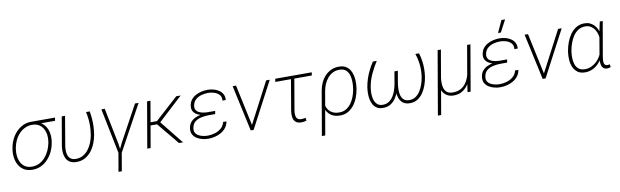

<svg xmlns="http://www.w3.org/2000/svg" viewBox="-52 -1355 7030 2176"><g transform="rotate(-10 3462.5 -267.5)"><path d="M35.2 -253.9 38.6 -272.9Q46.9 -322.3 68.8 -368.4Q90.8 -414.6 125.5 -451.2Q160.2 -487.8 205.3 -508.8Q250.5 -529.8 304.7 -528.3Q315.9 -528.3 327.4 -525.1Q338.9 -522 349.9 -517.6Q360.8 -513.2 371.1 -509.3Q421.4 -490.2 449.7 -453.1Q478 -416 487.1 -368.4Q496.1 -320.8 489.3 -271L485.8 -252Q477.5 -201.7 455.6 -154.8Q433.6 -107.9 399.2 -70.6Q364.7 -33.2 319.3 -11.5Q273.9 10.3 219.2 9.8Q164.1 9.8 125.7 -12.9Q87.4 -35.6 64.9 -74Q42.5 -112.3 35.4 -159.2Q28.3 -206.1 35.2 -253.9ZM77.1 -272.9 73.7 -253.9Q67.4 -214.8 71.8 -174.6Q76.2 -134.3 93.3 -100.6Q110.4 -66.9 141.6 -46.4Q172.9 -25.9 219.7 -25.9Q267.1 -25.4 305.7 -45.2Q344.2 -64.9 373.3 -97.9Q402.3 -130.9 421.1 -171.9Q439.9 -212.9 447.8 -254.9L451.2 -273.4Q457.5 -313 452.1 -351.6Q446.8 -390.1 429 -421.9Q411.1 -453.6 380.1 -472.9Q349.1 -492.2 303.7 -492.2Q257.8 -492.7 219.7 -474.4Q181.6 -456.1 152.1 -424.8Q122.6 -393.6 103.8 -354Q85 -314.5 77.1 -272.9ZM572.8 -528.3 566.9 -492.2H301.3L306.6 -528.3Z M650.4 -528.3H688.5L631.3 -191.4Q627 -163.1 627.7 -134Q628.4 -105 637.9 -80.3Q647.5 -55.7 668.7 -40.8Q689.9 -25.9 725.1 -25.9Q772 -25.4 808.3 -46.4Q844.7 -67.4 870.8 -101.6Q897 -135.7 913.3 -177Q929.7 -218.3 937 -258.3Q948.7 -325.7 947 -394.3Q945.3 -462.9 929.7 -528.8H972.2Q980.5 -483.9 983.6 -439.2Q986.8 -394.5 984.9 -349.6Q982.9 -304.7 975.6 -259.8Q967.3 -210.9 948.2 -163.1Q929.2 -115.2 898.4 -75.9Q867.7 -36.6 824.5 -13.2Q781.2 10.3 726.1 9.8Q681.2 9.8 652.6 -7.3Q624 -24.4 609.1 -53.2Q594.2 -82 590.8 -118.2Q587.4 -154.3 592.8 -192.9Z M1254.4 -39.6 1212.9 202.6H1174.8L1216.3 -39.6ZM1268.1 -114.7 1493.2 -527.8H1534.7L1246.1 0H1213.4ZM1145 -528.8 1229 -110.8 1244.1 0H1213.4L1106.4 -528.8Z M1671.4 -528.3 1580.1 0H1541.5L1632.3 -528.3ZM2018.6 -527.3 1720.2 -252H1609.4L1613.3 -287.6L1703.6 -288.1L1968.3 -527.8ZM1906.7 0 1693.8 -257.8 1721.2 -289.1 1953.1 0Z M2284.7 -280.8H2372.1L2367.2 -252H2287.6Q2248.5 -251.5 2207.3 -242.9Q2166 -234.4 2135.7 -210.7Q2105.5 -187 2097.2 -141.1Q2090.8 -107.9 2102.8 -85.7Q2114.7 -63.5 2137.9 -50.5Q2161.1 -37.6 2189.2 -31.7Q2217.3 -25.9 2243.7 -25.9Q2284.2 -25.9 2325.7 -38.3Q2367.2 -50.8 2398.7 -77.9Q2430.2 -105 2440.4 -148.9L2479 -148.4Q2471.7 -106.9 2448.5 -77.1Q2425.3 -47.4 2392.1 -28.1Q2358.9 -8.8 2320.3 0.5Q2281.7 9.8 2243.2 9.8Q2209 9.8 2174.3 1Q2139.6 -7.8 2111.3 -25.9Q2083 -43.9 2067.9 -72.8Q2052.7 -101.6 2058.1 -142.1Q2064 -184.1 2086.4 -210.9Q2108.9 -237.8 2141.6 -252.9Q2174.3 -268.1 2211.7 -274.2Q2249 -280.3 2284.7 -280.8ZM2368.2 -257.8H2286.1Q2257.8 -258.8 2225.1 -265.6Q2192.4 -272.5 2164.6 -287.4Q2136.7 -302.2 2121.3 -327.4Q2106 -352.5 2110.4 -389.6Q2115.7 -430.2 2137 -458.5Q2158.2 -486.8 2189.9 -504.4Q2221.7 -522 2258.3 -530Q2294.9 -538.1 2331.1 -538.1Q2364.7 -537.6 2398.4 -528.8Q2432.1 -520 2459.2 -501.7Q2486.3 -483.4 2501.5 -455.3Q2516.6 -427.2 2513.2 -388.2H2475.1Q2480 -429.7 2457.8 -454.6Q2435.5 -479.5 2400.4 -491Q2365.2 -502.4 2330.6 -502.4Q2293 -502.4 2254.2 -492.2Q2215.3 -481.9 2186.5 -457.3Q2157.7 -432.6 2149.4 -390.6Q2143.6 -358.9 2155 -338.9Q2166.5 -318.8 2188.5 -307.9Q2210.4 -296.9 2237.1 -292.5Q2263.7 -288.1 2288.6 -287.6H2373.5Z M2748 -42 3002.4 -527.8H3043.9L2765.6 0H2732.9ZM2656.2 -528.8 2760.7 -39.6 2762.7 0H2731.9L2617.2 -528.8Z M3527.3 -528.3 3522 -492.7H3101.6L3107.4 -528.3ZM3288.1 -528.3H3326.7L3259.3 -135.3Q3255.4 -109.4 3257.1 -84.7Q3258.8 -60.1 3272.5 -43.5Q3286.1 -26.9 3318.4 -26.4Q3331.1 -26.4 3343.8 -28.1Q3356.4 -29.8 3369.1 -32.2L3373 0.5Q3358.9 5.4 3344.2 7.8Q3329.6 10.3 3314 10.3Q3269.5 9.8 3247.6 -11Q3225.6 -31.7 3220.7 -64.9Q3215.8 -98.1 3221.2 -136.2Z M3515.1 203.1 3602.5 -305.2Q3610.4 -351.1 3629.9 -393.3Q3649.4 -435.5 3679.7 -468Q3710 -500.5 3750.5 -519.5Q3791 -538.6 3841.3 -538.1Q3897.5 -537.6 3931.4 -511.7Q3965.3 -485.8 3981.2 -444.3Q3997.1 -402.8 3999.8 -355Q4002.4 -307.1 3995.6 -262.7L3994.1 -252.4Q3986.3 -206.1 3968.8 -159.4Q3951.2 -112.8 3922.4 -74.7Q3893.6 -36.6 3853 -13.2Q3812.5 10.3 3758.3 9.8Q3718.8 9.8 3686.8 -2.9Q3654.8 -15.6 3632.6 -38.8Q3610.4 -62 3598.1 -94Q3585.9 -126 3584.5 -165.5Q3587.9 -166 3591.1 -166.3Q3594.2 -166.5 3597.7 -167Q3601.1 -167.5 3604.5 -168Q3607.9 -125 3626.5 -93Q3645 -61 3677.7 -43.5Q3710.4 -25.9 3754.4 -25.9Q3800.8 -25.4 3835.2 -45.7Q3869.6 -65.9 3893.8 -99.4Q3918 -132.8 3933.1 -172.9Q3948.2 -212.9 3955.1 -252.4L3956.5 -262.7Q3962.4 -297.9 3962.4 -339.1Q3962.4 -380.4 3951.9 -417.5Q3941.4 -454.6 3914.8 -478.5Q3888.2 -502.4 3840.8 -502.4Q3797.4 -502.9 3763.2 -485.1Q3729 -467.3 3704.1 -437.7Q3679.2 -408.2 3663.3 -371.3Q3647.5 -334.5 3640.6 -296.4L3553.7 203.1Z M4719.7 -528.8H4762.2Q4775.9 -482.9 4782.7 -437Q4789.6 -391.1 4789.3 -345.2Q4789.1 -299.3 4781.7 -251.5Q4774.9 -208.5 4759 -162.6Q4743.2 -116.7 4717 -77.6Q4690.9 -38.6 4653.1 -14.4Q4615.2 9.8 4564 9.8Q4512.7 9.8 4483.6 -13.7Q4454.6 -37.1 4441.7 -74.2Q4428.7 -111.3 4428 -154.3Q4427.2 -197.3 4433.6 -236.3L4457 -376H4491.2L4467.3 -235.4Q4462.4 -205.6 4461.4 -169.4Q4460.4 -133.3 4468.5 -100.6Q4476.6 -67.9 4499 -46.9Q4521.5 -25.9 4563.5 -25.9Q4605.5 -25.9 4636.7 -47.4Q4668 -68.8 4689.5 -103.3Q4710.9 -137.7 4724.1 -176.8Q4737.3 -215.8 4743.2 -250.5Q4755.4 -320.3 4749.3 -391.1Q4743.2 -461.9 4719.7 -528.8ZM4230.5 -527.8H4275.4Q4234.4 -463.4 4202.1 -394.3Q4169.9 -325.2 4156.7 -249.5Q4152.3 -225.6 4150.9 -196Q4149.4 -166.5 4153.1 -136.7Q4156.7 -106.9 4168.2 -82Q4179.7 -57.1 4200.9 -41.7Q4222.2 -26.4 4255.4 -25.9Q4297.4 -25.4 4327.1 -44.9Q4356.9 -64.5 4377.4 -95.9Q4397.9 -127.4 4409.9 -164.3Q4421.9 -201.2 4428.2 -235.4L4452.1 -376H4485.4L4462.4 -236.3Q4455.1 -193.8 4440.2 -150.1Q4425.3 -106.4 4400.9 -70.1Q4376.5 -33.7 4340.1 -11.7Q4303.7 10.3 4252.9 9.8Q4211.9 9.8 4184.6 -7.3Q4157.2 -24.4 4141.4 -52.2Q4125.5 -80.1 4118.9 -114.3Q4112.3 -148.4 4113 -183.8Q4113.8 -219.2 4118.2 -250.5Q4126.5 -301.3 4142.1 -348.4Q4157.7 -395.5 4180.2 -440.4Q4202.6 -485.4 4230.5 -527.8Z M5315.4 -528.3H5353.5L5262.7 0H5227.1L5245.6 -125ZM5270 -246.1 5295.9 -247.1Q5288.1 -199.7 5271.5 -153.8Q5254.9 -107.9 5227.5 -71Q5200.2 -34.2 5160.4 -12Q5120.6 10.3 5065.4 9.8Q5018.1 9.8 4984.1 -13.9Q4950.2 -37.6 4934.3 -77.1Q4918.5 -116.7 4924.8 -162.6L4934.1 -216.3H4960Q4955.1 -184.6 4955.6 -151.1Q4956.1 -117.7 4965.6 -89.4Q4975.1 -61 4998.3 -43.5Q5021.5 -25.9 5062 -25.9Q5112.3 -25.4 5148.2 -43.2Q5184.1 -61 5208.5 -91.6Q5232.9 -122.1 5247.6 -161.9Q5262.2 -201.7 5270 -246.1ZM4976.1 -528.3H5013.7L4887.7 203.1H4850.1Z M5644.5 -280.8H5731.9L5727.1 -252H5647.5Q5608.4 -251.5 5567.1 -242.9Q5525.9 -234.4 5495.6 -210.7Q5465.3 -187 5457 -141.1Q5450.7 -107.9 5462.6 -85.7Q5474.6 -63.5 5497.8 -50.5Q5521 -37.6 5549.1 -31.7Q5577.1 -25.9 5603.5 -25.9Q5644 -25.9 5685.5 -38.3Q5727.1 -50.8 5758.5 -77.9Q5790 -105 5800.3 -148.9L5838.9 -148.4Q5831.5 -106.9 5808.3 -77.1Q5785.2 -47.4 5752 -28.1Q5718.8 -8.8 5680.2 0.5Q5641.6 9.8 5603 9.8Q5568.8 9.8 5534.2 1Q5499.5 -7.8 5471.2 -25.9Q5442.9 -43.9 5427.7 -72.8Q5412.6 -101.6 5418 -142.1Q5423.8 -184.1 5446.3 -210.9Q5468.8 -237.8 5501.5 -252.9Q5534.2 -268.1 5571.5 -274.2Q5608.9 -280.3 5644.5 -280.8ZM5728 -257.8H5646Q5617.7 -258.8 5585 -265.6Q5552.2 -272.5 5524.4 -287.4Q5496.6 -302.2 5481.2 -327.4Q5465.8 -352.5 5470.2 -389.6Q5475.6 -430.2 5496.8 -458.5Q5518.1 -486.8 5549.8 -504.4Q5581.5 -522 5618.2 -530Q5654.8 -538.1 5690.9 -538.1Q5724.6 -537.6 5758.3 -528.8Q5792 -520 5819.1 -501.7Q5846.2 -483.4 5861.3 -455.3Q5876.5 -427.2 5873 -388.2H5835Q5839.8 -429.7 5817.6 -454.6Q5795.4 -479.5 5760.3 -491Q5725.1 -502.4 5690.4 -502.4Q5652.8 -502.4 5614 -492.2Q5575.2 -481.9 5546.4 -457.3Q5517.6 -432.6 5509.3 -390.6Q5503.4 -358.9 5514.9 -338.9Q5526.4 -318.8 5548.3 -307.9Q5570.3 -296.9 5596.9 -292.5Q5623.5 -288.1 5648.4 -287.6H5733.4ZM5683.6 -600.1 5747.6 -738.3H5789.6L5716.3 -600.1Z M6107.9 -42 6362.3 -527.8H6403.8L6125.5 0H6092.8ZM6016.1 -528.8 6120.6 -39.6 6122.6 0H6091.8L5977.1 -528.8Z M6428.2 -252 6429.7 -262.2Q6437.5 -309.1 6455.1 -357.7Q6472.7 -406.2 6501.5 -447.3Q6530.3 -488.3 6571.8 -513.4Q6613.3 -538.6 6668.5 -538.1Q6702.6 -538.1 6729.5 -525.6Q6756.3 -513.2 6776.4 -492.2Q6796.4 -471.2 6809.1 -443.8Q6821.8 -416.5 6827.4 -386Q6833 -355.5 6831.1 -324.7L6808.6 -190.4Q6799.3 -150.9 6778.6 -114.7Q6757.8 -78.6 6727.8 -50.3Q6697.8 -22 6660.2 -5.6Q6622.6 10.7 6580.1 10.3Q6526.4 10.3 6493.2 -14.2Q6460 -38.6 6443.6 -77.9Q6427.2 -117.2 6424.3 -162.8Q6421.4 -208.5 6428.2 -252ZM6469.2 -262.2 6467.3 -252Q6461.9 -216.8 6462.4 -177.2Q6462.9 -137.7 6474.1 -103.3Q6485.4 -68.8 6511.7 -47.1Q6538.1 -25.4 6584.5 -25.4Q6621.6 -24.9 6654.8 -39.3Q6688 -53.7 6715.1 -78.4Q6742.2 -103 6761.2 -134.5Q6780.3 -166 6789.6 -200.7L6808.6 -309.1Q6811 -341.8 6804 -375.5Q6796.9 -409.2 6779.8 -437.7Q6762.7 -466.3 6735.6 -484.1Q6708.5 -502 6671.9 -502.4Q6624.5 -502.9 6589.4 -480.7Q6554.2 -458.5 6530 -422.4Q6505.9 -386.2 6491 -343.8Q6476.1 -301.3 6469.2 -262.2ZM6842.3 -528.3H6876L6806.6 -127.9Q6804.7 -116.2 6803 -99.1Q6801.3 -82 6803 -65.7Q6804.7 -49.3 6813.5 -38.3Q6822.3 -27.3 6840.8 -26.9Q6848.6 -26.9 6856 -28.3Q6863.3 -29.8 6871.1 -30.8L6873.5 2Q6863.8 5.4 6854.5 7.8Q6845.2 10.3 6835 10.3Q6805.7 10.3 6790.5 -3.2Q6775.4 -16.6 6769.8 -37.8Q6764.2 -59.1 6764.9 -83Q6765.6 -106.9 6768.6 -128.4L6818.4 -419.4Z"/></g></svg>

Font: Roboto ExtraLight
Style: Italic
Weight: 250
Designer: Christian Robertson
Foundry: Google
Version: Version 3.009; 2024